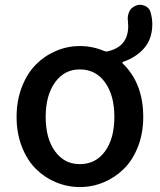

<svg xmlns="http://www.w3.org/2000/svg" viewBox="-20 -753 653 786"><path d="M306.6 -81.1Q372.1 -81.1 410.2 -133.8Q448.2 -186.5 448.2 -274.4Q448.2 -362.3 410.2 -415.5Q372.1 -468.8 306.6 -468.8Q243.2 -468.8 205.1 -415.5Q167 -362.3 167 -274.4Q167 -186.5 205.1 -133.8Q243.2 -81.1 306.6 -81.1ZM503.9 -663.1Q502.9 -669.9 502.9 -675.8Q502.9 -689.5 507.8 -702.1Q514.6 -719.7 531.2 -727.5Q542 -733.4 553.7 -733.4Q561.5 -733.4 569.3 -730.5Q589.8 -723.6 595.7 -705.1Q603.5 -678.7 603.5 -654.3Q603.5 -594.7 570.8 -556.6Q538.1 -518.6 484.4 -500Q481.4 -499 481 -497.1Q480.5 -495.1 482.4 -493.2Q566.4 -412.1 566.4 -274.4Q566.4 -208 544.9 -152.8Q523.4 -97.7 487.3 -62Q451.2 -26.4 404.8 -6.8Q358.4 12.7 307.1 12.7Q255.9 12.7 209 -6.8Q162.1 -26.4 126.5 -62Q90.8 -97.7 69.3 -152.8Q47.9 -208 47.9 -274.4Q47.9 -340.8 69.3 -396.5Q90.8 -452.1 126.5 -488.3Q162.1 -524.4 209 -544.4Q255.9 -564.5 306.6 -564.5Q359.4 -564.5 407.2 -543.9Q414.1 -541 420.9 -543Q504.9 -561.5 504.9 -646.5Q504.9 -654.3 503.9 -663.1Z"/></svg>

Font: Gen Jyuu Gothic Medium
Style: Regular
Weight: 500
Designer: [Source Han Sans]
Ryoko NISHIZUKA  (kana & ideographs); Paul D. Hunt (Latin, Greek & Cyrillic); Wenlong ZHANG  (bopomofo
Version: Version 1.002.20150607